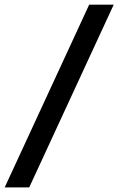

<svg xmlns="http://www.w3.org/2000/svg" viewBox="-76 -687 512 832"><path d="M-55.6 125 310.4 -666.7H416.7L50.7 125Z"/></svg>

Font: co2trust
Style: Bold
Weight: 700
Designer: Kristian Moeller
Foundry: Dicotype
Version: Version 1.000